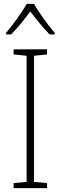

<svg xmlns="http://www.w3.org/2000/svg" viewBox="-20 -968 312 988"><path d="M155 -948H118C94 -906 43 -836 11 -798V-791H37C70 -823 108 -872 136 -909C165 -871 202 -824 235 -791H262V-798C232 -832 179 -905 155 -948ZM222 0V-26L155 -32V-681L222 -688V-714H50V-688L117 -681V-32L50 -26V0Z"/></svg>

Font: Noto Sans Thai Looped SemiCondensed ExtraLight
Style: Regular
Weight: 200
Width: 4
Designer: Sasikarn Vongin, Ben Mitchell
Foundry: The Fontpad Ltd
Version: Version 1.001